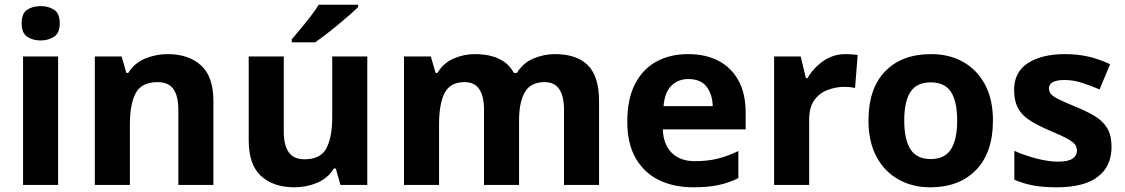

<svg xmlns="http://www.w3.org/2000/svg" viewBox="-20 -786 4782 816"><path d="M227 -546V0H78V-546ZM153 -760Q186 -760 210 -744.5Q234 -729 234 -686.8Q234 -646 210 -630Q186 -614 153 -614Q118.7 -614 95.4 -630Q72 -646 72 -686.8Q72 -729 95.4 -744.5Q118.7 -760 153 -760Z M693 -556Q781 -556 834 -508.5Q887 -461 887 -356V0H738V-319Q738 -378 717 -407.5Q696 -437 650 -437Q582 -437 557 -390.5Q532 -344 532 -257V0H383V-546H497L517 -476H525Q551 -518 596.5 -537Q642 -556 693 -556Z M1541 -546V0H1427L1407 -70H1399Q1373 -28 1327.5 -9Q1282 10 1231 10Q1143 10 1090 -37.5Q1037 -85 1037 -190V-546H1186V-227Q1186 -169 1207 -139Q1228 -109 1274 -109Q1342 -109 1367 -155.5Q1392 -202 1392 -289V-546ZM1502 -756Q1488 -742 1465 -722Q1442 -702 1415.5 -680Q1389 -658 1363.5 -638.5Q1338 -619 1319 -606H1220V-619Q1236 -638 1257.5 -663.5Q1279 -689 1300 -716.5Q1321 -744 1335 -766H1502Z M2338 -556Q2431 -556 2478.5 -508.5Q2526 -461 2526 -356V0H2377V-319.4Q2377 -437 2294.8 -437Q2236 -437 2211 -395Q2186 -353 2186 -273.5V0H2037V-319.4Q2037 -437 1955 -437Q1893.3 -437 1869.6 -390.7Q1846 -344.4 1846 -257.4V0H1697V-546H1811L1831.2 -476H1839Q1864 -518 1907.5 -537Q1951 -556 1997.7 -556Q2058 -556 2100 -536.5Q2142 -517 2164 -476H2177Q2202 -518 2246.5 -537Q2291 -556 2338 -556Z M2904 -556Q2980 -556 3034.5 -527Q3089 -498 3119 -443Q3149 -388 3149 -308V-236H2797Q2799 -173 2834.5 -137Q2870 -101 2933 -101Q2986 -101 3029 -111.5Q3072 -122 3118 -144V-29Q3078 -9 3033.5 0.5Q2989 10 2926 10Q2844 10 2781 -20.5Q2718 -51 2682 -113Q2646 -175 2646 -269Q2646 -365 2678.5 -428.5Q2711 -492 2769 -524Q2827 -556 2904 -556ZM2905 -450Q2862 -450 2833.5 -422Q2805 -394 2800 -335H3009Q3008 -385 2983 -417.5Q2958 -450 2905 -450Z M3575 -556Q3586 -556 3601 -555Q3616 -554 3625 -552L3614 -412Q3607 -414 3593.5 -415.5Q3580 -417 3570 -417Q3532 -417 3497 -403.5Q3462 -390 3440.5 -360Q3419 -330 3419 -278V0H3270V-546H3383L3405 -454H3412Q3436 -496 3478 -526Q3520 -556 3575 -556Z M4200 -273.7Q4200 -138 4128.5 -64Q4057 10 3934 10Q3858.1 10 3798.8 -23.1Q3739.4 -56.2 3705.2 -119.8Q3671 -183.4 3671 -274Q3671 -410 3742 -483Q3813 -556 3937 -556Q4014.4 -556 4073.2 -523Q4132 -490 4166 -427.3Q4200 -364.5 4200 -273.7ZM3823 -274Q3823 -193 3849.5 -151.5Q3876 -110 3935.9 -110Q3995 -110 4021.5 -151.5Q4048 -193 4048 -274Q4048 -355 4021.5 -395.5Q3995 -436 3935.5 -436Q3876 -436 3849.5 -395.5Q3823 -355 3823 -274Z M4704 -162Q4704 -79 4645.5 -34.5Q4587 10 4471 10Q4414 10 4373 2.5Q4332 -5 4291 -22V-145Q4335 -125 4386 -112Q4437 -99 4476 -99Q4520 -99 4538.5 -112Q4557 -125 4557 -146Q4557 -160 4549.5 -171Q4542 -182 4517 -196Q4492 -210 4439 -232Q4388 -254 4355 -275.5Q4322 -297 4306 -327.5Q4290 -358 4290 -404Q4290 -480 4349 -518Q4408 -556 4506 -556Q4557 -556 4603 -546Q4649 -536 4698 -513L4653 -406Q4613 -423 4577 -434.5Q4541 -446 4504 -446Q4471 -446 4454.5 -437Q4438 -428 4438 -410Q4438 -397 4446.5 -386.5Q4455 -376 4479.5 -364Q4504 -352 4552 -332Q4599 -313 4633 -292.5Q4667 -272 4685.5 -241.5Q4704 -211 4704 -162Z"/></svg>

Font: Noto Sans Hanifi Rohingya
Style: Regular
Weight: 400
Designer: Monotype Design Team and DaltonMaag
Foundry: Google LLC
Version: Version 2.101